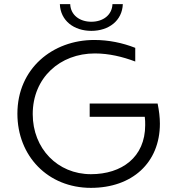

<svg xmlns="http://www.w3.org/2000/svg" viewBox="-20 -901 856 927"><path d="M419 6C618 6 752 -115 752 -304C752 -334 748 -367 741 -401H413V-337H679C681 -323 681 -310 681 -297C681 -142 568 -60 419 -60C258 -60 138 -184 138 -350C138 -526 270 -643 438 -643C506 -643 572 -627 633 -604V-670C572 -694 505 -708 435 -708C234 -708 64 -570 64 -352C64 -148 211 6 419 6ZM421 -752C505 -752 570 -801 573 -881H523C521 -828 477 -796 421 -796C365 -796 321 -828 319 -881H269C272 -801 337 -752 421 -752Z"/></svg>

Font: Chess Sans
Style: Regular
Weight: 400
Designer: Wolf Bōese
Foundry: Wolf Bōese
Version: Version 7.223;Glyphs 3.3 (3306)